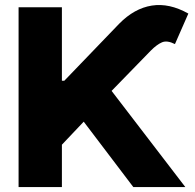

<svg xmlns="http://www.w3.org/2000/svg" viewBox="-20 -757 788 777"><path d="M55.2 0V-727.5H230.5V-430.2H240.2L462.4 -661.1Q523.4 -723.1 594.2 -734.4Q665 -745.6 742.2 -702.1L688 -578.6Q656.2 -594.7 635.5 -585.7Q614.7 -576.7 590.8 -552.7L431.6 -389.2L730 0H519.5L318.8 -264.6L230.5 -171.4V0Z"/></svg>

Font: Inter Extra Bold
Style: Regular
Weight: 800
Designer: Rasmus Andersson
Foundry: rsms
Version: Version 4.000;git-3c8e0fc